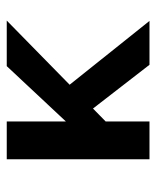

<svg xmlns="http://www.w3.org/2000/svg" viewBox="33 -496 463 569"><g transform="rotate(-90 264.5 -211.5)"><path d="M181 -122 164 -221 353 -423H488ZM189 0H77V-423H189ZM292 -244 487 0H357L206 -195Z"/></g></svg>

Font: Josefin Sans Thin SemiBold
Style: Regular
Weight: 600
Version: Version 2.000